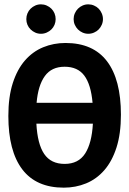

<svg xmlns="http://www.w3.org/2000/svg" viewBox="-20 -845 590 876"><path d="M531.7 -321.8Q531.7 -234.9 511.5 -171.9Q491.2 -108.9 455.8 -68.4Q420.4 -27.8 372.8 -8.3Q325.2 11.2 271 11.2Q145 11.2 81.5 -72.5Q18.1 -156.2 18.1 -315.9Q18.1 -402.8 38.3 -465.8Q58.6 -528.8 94 -569.3Q129.4 -609.9 177 -629.4Q224.6 -648.9 278.8 -648.9Q404.8 -648.9 468.3 -565.4Q531.7 -481.9 531.7 -321.8ZM274.9 -97.2Q337.9 -97.2 368.4 -144.5Q398.9 -191.9 403.8 -280.8H146Q150.9 -188 181.6 -142.6Q212.4 -97.2 274.9 -97.2ZM274.9 -540.5Q215.3 -540.5 184.6 -498Q153.8 -455.6 147 -376H402.3Q395 -459.5 364.7 -500Q334.5 -540.5 274.9 -540.5ZM233.9 -757.8Q233.9 -744.1 228.8 -731.9Q223.6 -719.7 214.4 -710.7Q205.1 -701.7 192.9 -696.3Q180.7 -690.9 167 -690.9Q152.8 -690.9 140.9 -696.3Q128.9 -701.7 119.6 -710.7Q110.4 -719.7 105.2 -731.9Q100.1 -744.1 100.1 -757.8Q100.1 -771.5 105.2 -783.9Q110.4 -796.4 119.6 -805.4Q128.9 -814.5 140.9 -819.8Q152.8 -825.2 167 -825.2Q180.7 -825.2 192.9 -819.8Q205.1 -814.5 214.4 -805.4Q223.6 -796.4 228.8 -783.9Q233.9 -771.5 233.9 -757.8ZM449.7 -757.8Q449.7 -744.1 444.3 -731.9Q439 -719.7 430.2 -710.7Q421.4 -701.7 408.9 -696.3Q396.5 -690.9 382.8 -690.9Q369.1 -690.9 356.9 -696.3Q344.7 -701.7 335.7 -710.7Q326.7 -719.7 321.3 -731.9Q315.9 -744.1 315.9 -757.8Q315.9 -771.5 321.3 -783.9Q326.7 -796.4 335.7 -805.4Q344.7 -814.5 356.9 -819.8Q369.1 -825.2 382.8 -825.2Q396.5 -825.2 408.9 -819.8Q421.4 -814.5 430.2 -805.4Q439 -796.4 444.3 -783.9Q449.7 -771.5 449.7 -757.8ZM0 -638.2Z"/></svg>

Font: Code New Roman
Style: Bold
Weight: 700
Monospace: yes
Designer: Sam Radian
Foundry: Code New Roman
Version: Version 1.508 October 19, 2014